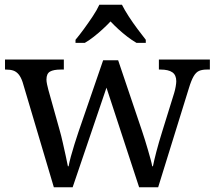

<svg xmlns="http://www.w3.org/2000/svg" viewBox="-20 -786 902 806"><path d="M75 -441Q68 -462 58.5 -473.5Q49 -485 36.5 -489.5Q24 -494 4 -494H1V-536H248V-494H235Q205 -494 190 -485.5Q175 -477 175 -452Q175 -444 177.5 -432Q180 -420 183 -409L230 -241Q237 -217 243.5 -187.5Q250 -158 256 -131.5Q262 -105 265 -88H268Q271 -105 277.5 -129Q284 -153 292.5 -180Q301 -207 309 -231L413 -533H476L576 -237Q582 -219 588.5 -198.5Q595 -178 601 -157Q607 -136 612 -118Q617 -100 619 -88H622Q627 -113 636.5 -149.5Q646 -186 661 -234L711 -395Q715 -408 717.5 -422.5Q720 -437 720 -445Q720 -471 703.5 -482.5Q687 -494 654 -494H647V-536H861V-494H848Q829 -494 816 -488.5Q803 -483 793 -466Q783 -449 773 -416L644 0H564L427 -418L285 0H206ZM297 -619Q313 -638 332 -664Q351 -690 369 -717Q387 -744 397 -766H492Q503 -744 520.5 -717Q538 -690 557.5 -664Q577 -638 592 -619V-606H553Q534 -617 514.5 -632Q495 -647 477 -663.5Q459 -680 444 -696Q429 -680 411 -663.5Q393 -647 374 -632Q355 -617 336 -606H297Z"/></svg>

Font: Noto Serif Telugu
Style: Regular
Weight: 400
Designer: Jelle Bosma - Monotype Design Team
Foundry: Monotype Imaging Inc.
Version: Version 2.003